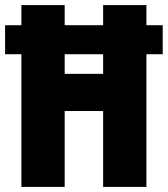

<svg xmlns="http://www.w3.org/2000/svg" viewBox="-25 -734 659 754"><path d="M59 0H229V-298H380V0H550V-521H614V-635H550V-714H380V-635H229V-714H59V-635H-5V-521H59ZM229 -444V-521H380V-444Z"/></svg>

Font: Noto Sans Devanagari ExtraCondensed Black
Style: Regular
Weight: 900
Width: 2
Designer: Jelle Bosma - Monotype Design Team
Foundry: Monotype Imaging Inc.
Version: Version 2.004